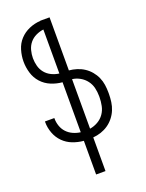

<svg xmlns="http://www.w3.org/2000/svg" viewBox="-173 -817 846 1115"><g transform="rotate(-20 250.0 -260.0)"><path d="M221 215V7Q186 4 153.5 -8.5Q121 -21 96.5 -45.5Q72 -70 59.5 -103.5Q47 -137 47 -171V-176H105V-173Q105 -149 113 -126Q121 -103 137 -86Q153 -69 175 -59Q197 -49 221 -46V-355Q185 -358 151.5 -372Q118 -386 94 -412.5Q70 -439 59.5 -474Q49 -509 49 -545Q49 -580 59.5 -615.5Q70 -651 94 -677Q118 -703 151.5 -717.5Q185 -732 221 -734V-735H279V-407Q303 -405 327 -397.5Q351 -390 371.5 -376.5Q392 -363 408 -344Q424 -325 434 -302.5Q444 -280 447.5 -256Q451 -232 451 -207V-200Q451 -175 447.5 -150Q444 -125 434.5 -102Q425 -79 409 -59Q393 -39 372.5 -25Q352 -11 328 -3Q304 5 279 7V215ZM221 -409V-681Q197 -678 174 -667Q151 -656 135.5 -637Q120 -618 113.5 -593.5Q107 -569 107 -545Q107 -520 113.5 -496Q120 -472 135.5 -453Q151 -434 174 -423Q197 -412 221 -409ZM279 -47Q305 -51 328.5 -64.5Q352 -78 367 -99.5Q382 -121 387.5 -147.5Q393 -174 393 -200V-207Q393 -233 387 -258Q381 -283 365.5 -303.5Q350 -324 327 -337Q304 -350 279 -353Z"/></g></svg>

Font: Iosevka Fixed Light
Style: Regular
Weight: 300
Monospace: yes
Designer: Belleve Invis
Foundry: Belleve Invis
Version: Version 32.3.0